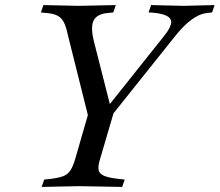

<svg xmlns="http://www.w3.org/2000/svg" viewBox="-20 -733 865 756"><path d="M144 3 154 -26 174 -28Q209 -32 228 -39Q247 -46 257.5 -62.5Q268 -79 277 -110L326 -280L247 -596Q240 -630 230.5 -647Q221 -664 205 -672Q189 -680 160 -682L141 -684L151 -713L289 -710L436 -713L426 -684L405 -682Q362 -678 349 -653Q336 -628 349 -573L420 -294L386 -290L629 -595Q650 -622 653.5 -640Q657 -658 640 -668.5Q623 -679 584 -683L565 -684L575 -713L703 -710L825 -713L815 -684L797 -682Q776 -680 755.5 -669Q735 -658 714 -639Q693 -620 669 -590L427 -287L372 -100Q365 -75 369 -61Q373 -47 393 -39.5Q413 -32 452 -28L471 -26L461 3L292 0Z"/></svg>

Font: Baskervville Medium
Style: Italic
Weight: 500
Italic angle: -18°
Version: Version 1.100